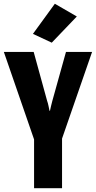

<svg xmlns="http://www.w3.org/2000/svg" viewBox="-23 -982 500 1002"><path d="M154.8 0H300.8V-258.8L457.5 -710.9H321.3L250 -455.1Q246.6 -444.3 243.4 -429Q240.2 -413.6 237.8 -403.8H235.4Q233.4 -413.6 230.2 -429Q227.1 -444.3 223.1 -455.1L152.8 -710.9H-2.9L154.8 -254.4ZM148.9 -805.2 247.1 -759.3 377.9 -896 263.2 -962.4Z"/></svg>

Font: Roboto Flex
Style: wght 700 wdth 25 opsz 34 GRAD 0.00 slnt 0.00 XTRA 468 XOPQ 96 YOPQ 79 YTLC 514 YTUC 712 YTAS 750 YTDE -203.00 YTFI 738
Weight: 700
Width: 1
Designer: Berlow after Robertson
Foundry: Google
Version: Version 3.100